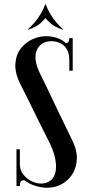

<svg xmlns="http://www.w3.org/2000/svg" viewBox="-20 -879 436 907"><path d="M78.5 -476.8Q50 -532.5 52.5 -575.9Q55 -619.2 77.2 -648.6Q99.5 -678 131.9 -693Q164.2 -708 196.5 -708Q225 -708 249.6 -699.8Q274.2 -691.5 291.2 -674.8Q301 -676.8 304.2 -682.6Q307.5 -688.5 307.5 -699H323.5V-544.8H307.5V-594.2Q307.5 -628.2 294.9 -648Q282.2 -667.8 262.4 -676.1Q242.5 -684.5 222 -684.5Q200.8 -684.5 183.1 -674.9Q165.5 -665.2 155.6 -646.4Q145.8 -627.5 148 -599.4Q150.2 -571.2 168 -533.8Q179.8 -510.2 191.5 -486.1Q203.2 -462 215.2 -436.6Q227.2 -411.2 239.6 -385.2Q252 -359.2 265.1 -332.1Q278.2 -305 291.9 -276.8Q305.5 -248.5 320.2 -218.5Q344.5 -170.2 343 -129.1Q341.5 -88 322.4 -57.1Q303.2 -26.2 271.5 -9.1Q239.8 8 203 8Q177.2 8 147.4 -1Q117.5 -10 94.5 -27.8Q79.8 -27.5 76.8 -19.4Q73.8 -11.2 73.8 0H57.8V-174H73.8V-104Q73.8 -74.8 90.1 -54.2Q106.5 -33.8 129.5 -22.8Q152.5 -11.8 173 -11.8Q200 -11.8 218.2 -26Q236.5 -40.2 242.4 -67.5Q248.2 -94.8 239.8 -134.1Q231.2 -173.5 204.8 -223Q195 -242.5 184 -264.5Q173 -286.5 160.8 -310.8Q148.5 -335 135.8 -361.8Q123 -388.5 108.5 -417.2Q94 -446 78.5 -476.8ZM113.5 -739 110.8 -739.8Q142 -768.2 159.6 -793.9Q177.2 -819.5 185 -837.6Q192.8 -855.8 193.8 -858.8H195.8L196 -795Q194 -791.8 174.2 -772.1Q154.5 -752.5 113.5 -739ZM276 -739Q235.2 -752.5 215.4 -772.1Q195.5 -791.8 193.5 -795L193.8 -858.8H195.8Q197 -855.8 204.8 -837.6Q212.5 -819.5 230.1 -793.9Q247.8 -768.2 278.8 -739.8Z"/></svg>

Font: Emberly Black
Style: Regular
Weight: 900
Designer: Rajesh Rajput
Foundry: Rajesh Rajput
Version: Version 1.000